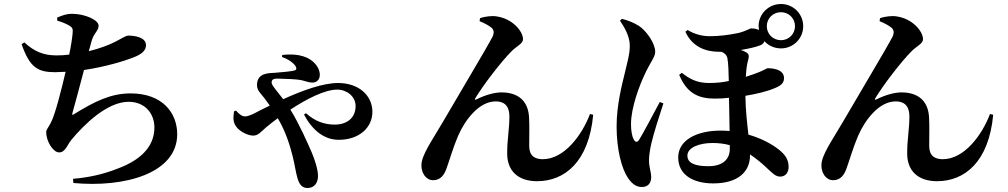

<svg xmlns="http://www.w3.org/2000/svg" viewBox="-20 -867 5040 960"><path d="M266 -764C292 -756 309 -749 325 -740C341 -730 346 -725 343 -700C341 -676 335 -637 326 -594C305 -591 283 -590 262 -590C199 -590 151 -609 102 -655L88 -646C129 -529 169 -506 256 -506L308 -508C288 -422 256 -294 234 -253C219 -224 211 -220 211 -205C211 -163 244 -105 276 -105C307 -105 317 -144 337 -168C401 -245 516 -358 623 -358C707 -358 752 -297 752 -230C752 -155 710 -75 563 -22C494 5 420 21 345 27L347 48C601 72 866 1 866 -196C866 -303 792 -400 633 -400C534 -400 454 -360 353 -298C341 -289 339 -292 343 -305C353 -342 380 -439 400 -517C508 -533 602 -562 645 -579C690 -596 710 -615 710 -641C710 -683 648 -689 621 -689C611 -689 595 -679 556 -658C523 -641 476 -624 424 -611L438 -662C450 -704 473 -712 473 -739C473 -766 407 -798 339 -798C315 -798 293 -791 266 -779Z M1160 -314 1150 -310C1144 -270 1148 -252 1161 -234C1176 -212 1217 -189 1246 -189C1271 -189 1285 -208 1309 -229C1327 -244 1347 -260 1369 -276C1412 -203 1431 -133 1443 -87C1454 -43 1459 -3 1468 26C1478 58 1492 73 1518 73C1550 73 1570 49 1570 13C1570 -18 1555 -66 1539 -104C1518 -152 1478 -244 1432 -319C1514 -373 1605 -419 1666 -419C1714 -419 1758 -385 1758 -337C1758 -277 1714 -244 1654 -244C1600 -244 1553 -262 1510 -301L1500 -294C1542 -216 1600 -168 1674 -168C1777 -168 1842 -230 1842 -308C1842 -387 1777 -452 1670 -452C1597 -452 1497 -417 1396 -371C1369 -407 1338 -440 1338 -454C1338 -472 1352 -474 1369 -474C1412 -473 1465 -471 1488 -466C1501 -463 1525 -454 1541 -454C1563 -454 1579 -468 1579 -492C1579 -512 1571 -532 1553 -551C1529 -578 1477 -603 1391 -592L1390 -582C1426 -570 1454 -547 1460 -532C1464 -522 1461 -516 1450 -514C1433 -510 1393 -506 1354 -503C1325 -501 1266 -504 1265 -443C1264 -415 1284 -400 1303 -375L1329 -339L1280 -315C1254 -301 1225 -285 1205 -285C1188 -285 1175 -298 1160 -314Z M2378 -761C2396 -754 2423 -741 2438 -728C2449 -718 2452 -704 2443 -684C2413 -626 2262 -374 2196 -260C2141 -165 2087 -92 2087 -40C2087 -4 2108 34 2146 34C2183 34 2201 7 2212 -23C2229 -70 2246 -131 2271 -189C2307 -271 2377 -360 2458 -360C2512 -360 2527 -326 2527 -284C2527 -220 2515 -165 2516 -96C2517 -14 2569 39 2665 39C2804 39 2924 -58 2946 -293L2930 -297C2889 -189 2800 -71 2694 -71C2653 -71 2626 -88 2626 -138C2626 -193 2628 -238 2625 -285C2619 -362 2572 -405 2487 -405C2455 -405 2410 -394 2362 -370C2355 -366 2353 -369 2356 -375C2397 -443 2484 -556 2535 -608C2563 -637 2595 -648 2595 -671C2595 -711 2542 -774 2463 -785C2441 -789 2404 -785 2380 -776Z M3814 -736C3814 -775 3845 -806 3885 -806C3924 -806 3955 -775 3955 -736C3955 -697 3924 -666 3885 -666C3845 -666 3814 -697 3814 -736ZM3080 -763C3099 -736 3129 -687 3129 -639C3129 -593 3116 -555 3106 -510C3091 -448 3063 -344 3063 -235C3063 -120 3088 -24 3120 23C3146 61 3169 68 3190 68C3221 68 3236 47 3236 19C3236 -8 3225 -29 3225 -66C3225 -85 3229 -117 3237 -151C3249 -202 3277 -290 3297 -350L3279 -357C3251 -305 3194 -197 3175 -167C3166 -154 3156 -155 3148 -171C3140 -186 3135 -214 3135 -246C3135 -331 3179 -443 3203 -494C3230 -554 3256 -581 3256 -608C3256 -651 3211 -714 3174 -738C3144 -756 3117 -766 3089 -773ZM3629 -141V-123C3629 -68 3591 -36 3522 -36C3453 -36 3417 -52 3417 -89C3417 -130 3478 -152 3542 -152C3572 -152 3601 -149 3629 -141ZM3389 -503 3376 -493C3415 -397 3477 -374 3554 -374C3578 -374 3600 -375 3625 -378L3628 -212C3614 -213 3599 -214 3584 -214C3461 -214 3371 -165 3371 -80C3371 10 3450 50 3546 50C3672 50 3730 -10 3730 -89V-95C3760 -75 3791 -50 3825 -17C3843 -1 3858 16 3881 16C3909 16 3923 -6 3923 -32C3923 -68 3908 -92 3873 -120C3839 -147 3785 -176 3722 -194C3716 -249 3708 -313 3707 -388C3760 -397 3815 -409 3858 -428C3891 -442 3900 -456 3900 -477C3900 -524 3833 -526 3819 -526C3815 -526 3801 -517 3777 -507C3758 -499 3734 -491 3709 -483C3711 -515 3714 -545 3721 -568C3726 -587 3726 -598 3708 -607C3702 -611 3693 -614 3684 -617C3719 -623 3754 -630 3780 -640C3791 -644 3799 -650 3802 -661C3822 -639 3852 -625 3885 -625C3946 -625 3996 -674 3996 -736C3996 -798 3946 -847 3885 -847C3823 -847 3773 -798 3773 -736L3775 -717C3764 -722 3751 -725 3737 -725C3728 -725 3712 -712 3672 -702C3624 -692 3575 -686 3528 -686C3489 -686 3451 -697 3418 -717L3407 -708C3442 -632 3508 -608 3578 -608H3588C3602 -602 3614 -592 3617 -576C3622 -551 3623 -504 3624 -462C3597 -456 3565 -452 3525 -452C3464 -452 3427 -473 3389 -503Z M4378 -761C4396 -754 4423 -741 4438 -728C4449 -718 4452 -704 4443 -684C4413 -626 4262 -374 4196 -260C4141 -165 4087 -92 4087 -40C4087 -4 4108 34 4146 34C4183 34 4201 7 4212 -23C4229 -70 4246 -131 4271 -189C4307 -271 4377 -360 4458 -360C4512 -360 4527 -326 4527 -284C4527 -220 4515 -165 4516 -96C4517 -14 4569 39 4665 39C4804 39 4924 -58 4946 -293L4930 -297C4889 -189 4800 -71 4694 -71C4653 -71 4626 -88 4626 -138C4626 -193 4628 -238 4625 -285C4619 -362 4572 -405 4487 -405C4455 -405 4410 -394 4362 -370C4355 -366 4353 -369 4356 -375C4397 -443 4484 -556 4535 -608C4563 -637 4595 -648 4595 -671C4595 -711 4542 -774 4463 -785C4441 -789 4404 -785 4380 -776Z"/></svg>

Font: Noto Serif CJK TC
Style: Bold
Weight: 700
Designer: Ryoko NISHIZUKA 西塚涼子 (kana & ideographs); Frank Grießhammer (Latin, Greek & Cyrillic); Wenlong ZHANG 张文龙 (bopomofo); San
Foundry: Adobe
Version: Version 2.001;hotconv 1.1.0;makeotfexe 2.6.0